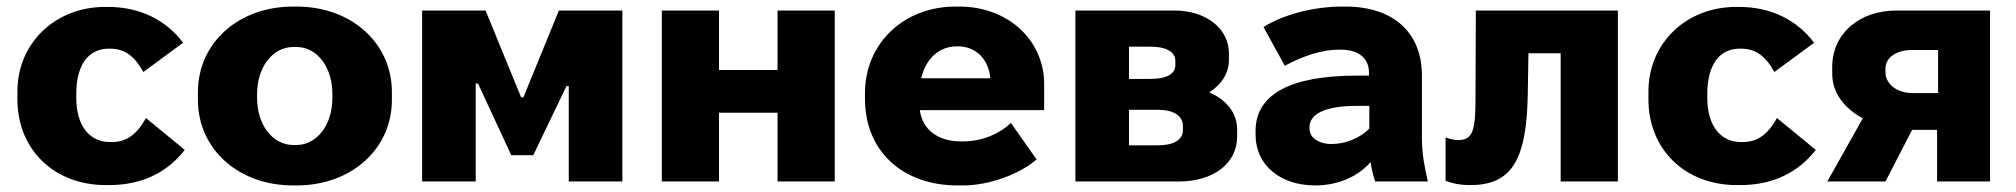

<svg xmlns="http://www.w3.org/2000/svg" viewBox="-20 -552 6133 584"><path d="M302 11H311C412 11 488 -27 542 -96L424 -193C397 -144 365 -120 321 -120H314C253 -120 212 -169 212 -254V-266C212 -355 249 -404 311 -404H314C357 -404 388 -384 416 -333L537 -422C484 -492 405 -531 308 -531H300C148 -531 33 -421 33 -274V-249C33 -99 143 11 302 11Z M871 12H882C1049 12 1172 -99 1172 -248V-272C1172 -421 1049 -532 882 -532H871C705 -532 582 -421 582 -272V-248C582 -99 705 12 871 12ZM872 -111C810 -111 762 -171 762 -254V-266C762 -349 810 -409 872 -409H882C944 -409 991 -349 991 -266V-254C991 -171 943 -111 882 -111Z M1264 0H1427V-298H1434L1535 -80H1602L1703 -290H1710V0H1873V-520H1680L1572 -256H1565L1457 -520H1264Z M1993 0H2167V-209H2345V0H2519V-520H2345V-339H2167V-520H1993Z M2892 12H2910C2989 12 3083 -23 3133 -67L3055 -178C3023 -147 2969 -122 2911 -122H2902C2834 -122 2786 -157 2778 -216V-217H3156V-296C3156 -430 3046 -532 2898 -532H2886C2729 -532 2611 -420 2611 -269V-251C2611 -92 2726 12 2892 12ZM2782 -314C2796 -375 2838 -411 2890 -411H2893C2950 -411 2988 -370 2992 -314Z M3251 0H3566C3671 0 3743 -55 3743 -137V-158C3743 -207 3712 -248 3658 -271C3698 -297 3718 -331 3718 -370V-389C3718 -465 3649 -520 3552 -520H3251ZM3414 -312V-410H3481C3527 -410 3555 -394 3555 -367V-354C3555 -327 3528 -312 3480 -312ZM3414 -110V-218H3503C3549 -218 3578 -200 3578 -169V-156C3578 -126 3549 -110 3502 -110Z M3980 12C4057 12 4115 -20 4149 -59C4152 -36 4157 -17 4163 0H4323C4313 -45 4305 -84 4305 -130V-322C4305 -455 4216 -532 4073 -532H4062C3975 -532 3885 -508 3823 -470L3888 -352C3945 -383 4003 -401 4053 -401H4058C4117 -401 4144 -371 4144 -331V-322H4108C3902 -322 3799 -264 3799 -153V-142C3799 -50 3874 12 3980 12ZM4030 -114C3990 -114 3963 -134 3963 -161V-165C3963 -206 4012 -230 4107 -230H4145V-161C4115 -130 4070 -114 4030 -114Z M4451 11C4575 11 4624 -60 4627 -267L4629 -390H4727V0H4901V-520H4469L4468 -257C4468 -160 4462 -126 4416 -126C4408 -126 4391 -128 4377 -134V-2C4401 7 4423 11 4451 11Z M5263 11H5272C5373 11 5449 -27 5503 -96L5385 -193C5358 -144 5326 -120 5282 -120H5275C5214 -120 5173 -169 5173 -254V-266C5173 -355 5210 -404 5272 -404H5275C5318 -404 5349 -384 5377 -333L5498 -422C5445 -492 5366 -531 5269 -531H5261C5109 -531 4994 -421 4994 -274V-249C4994 -99 5104 11 5263 11Z M5538 0H5715L5796 -157H5872V0H6033V-520H5749C5634 -520 5553 -449 5553 -348V-328C5553 -268 5591 -222 5646 -192ZM5797 -269C5749 -269 5715 -297 5715 -332V-343C5715 -378 5749 -400 5797 -400H5875V-269Z"/></svg>

Font: Fixel Display ExtraBold
Style: Regular
Weight: 800
Designer: AlfaBravo + MacPaw
Foundry: Kyrylo Tkachov, Marchela Mozhyna, Serhii Makarenko, Maria Weinstein, Zakhar Kryvoshyya
Version: Version 1.211